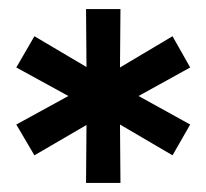

<svg xmlns="http://www.w3.org/2000/svg" viewBox="-20 -762 456 424"><path d="M286 -550 400 -487 361 -419 245 -487 246 -358H170L171 -486L56 -419L16 -487L131 -550L16 -613L56 -682L171 -614L170 -742H246L245 -613L361 -682L400 -613Z"/></svg>

Font: APTA Sans SemiBold
Style: Bold
Weight: 600
Version: Version 7.200